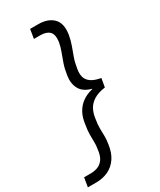

<svg xmlns="http://www.w3.org/2000/svg" viewBox="-257 -886 918 1105"><g transform="rotate(-30 202.5 -333.0)"><path d="M202 -811Q266 -811 300.5 -776.5Q335 -742 324 -671Q318 -636 307 -606Q296 -576 285 -545.5Q274 -515 268 -475Q263 -448 268.5 -425Q274 -402 296 -385.5Q318 -369 362 -361L352 -304Q304 -297 275.5 -279Q247 -261 233 -234.5Q219 -208 215 -174Q209 -140 209.5 -113.5Q210 -87 210.5 -63Q211 -39 206 -10Q199 42 175.5 76.5Q152 111 116 128Q80 145 35 145H-20L-10 84H32Q61 84 83 75Q105 66 119.5 44.5Q134 23 138 -14Q143 -42 142 -65Q141 -88 141.5 -115Q142 -142 148 -176Q153 -218 170 -249.5Q187 -281 216 -302Q245 -323 285 -332V-334Q231 -348 211 -385Q191 -422 199 -472Q205 -513 216 -545Q227 -577 238 -605.5Q249 -634 254 -664Q260 -711 240.5 -730.5Q221 -750 180 -750H138L148 -811Z"/></g></svg>

Font: DM Sans 10pt Light
Style: Italic
Weight: 300
Italic angle: -10°
Version: Version 4.004;gftools[0.9.30]